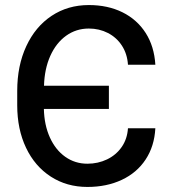

<svg xmlns="http://www.w3.org/2000/svg" viewBox="-20 -737 686 767"><path d="M48.8 -316.4V-374Q48.8 -474.6 85 -552.5Q121.1 -630.4 186 -673.6Q251 -716.8 335 -716.8Q410.6 -716.8 469 -688Q527.3 -659.2 561.8 -605.5Q596.2 -551.8 600.6 -478.5H491.2Q488.3 -522 467 -554.7Q445.8 -587.4 411.1 -605.2Q376.5 -623 335 -623Q284.2 -623 244.1 -594.2Q204.1 -565.4 180.9 -513.7Q157.7 -461.9 155.8 -394.5H415V-301.8H155.3Q156.7 -237.8 179.2 -188Q201.7 -138.2 240.7 -110.6Q279.8 -83 329.1 -83Q371.6 -83 407.7 -100.3Q443.8 -117.7 466.1 -149.7Q488.3 -181.6 491.2 -224.6H600.6Q596.7 -152.8 561.8 -99.9Q526.9 -46.9 466.6 -18.6Q406.2 9.8 329.1 9.8Q246.6 9.8 182.9 -31.5Q119.1 -72.8 84 -146.7Q48.8 -220.7 48.8 -316.4Z"/></svg>

Font: Pretendard Std Medium
Style: Regular
Weight: 500
Designer: Base glyphs from Inter by Rasmus Andersson; Hangeul glyphs from Noto Sans CJK(Source Han Sans) by Jang Soo-young and Kan
Foundry: Kil Hyung-jin
Version: Version 1.309